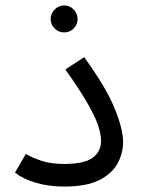

<svg xmlns="http://www.w3.org/2000/svg" viewBox="-20 -679 517 705"><path d="M35 -45 75 -114Q95 -101 131 -89Q167 -77 215 -77Q289 -77 320 -99.5Q351 -122 351 -162Q351 -182 342.5 -211.5Q334 -241 306 -291.5Q278 -342 220 -424L289 -469Q369 -359 400.5 -282Q432 -205 432 -157Q432 -117 412 -79.5Q392 -42 345 -18Q298 6 215 6Q160 6 113 -7.5Q66 -21 35 -45ZM216 -560Q195 -560 180.5 -574.5Q166 -589 166 -609Q166 -629 180.5 -644Q195 -659 216 -659Q236 -659 250.5 -644Q265 -629 265 -609Q265 -589 250.5 -574.5Q236 -560 216 -560Z"/></svg>

Font: Go Noto Kurrent-Regular
Style: Regular
Weight: 400
Designer: Monotype Design Team
Foundry: Monotype Imaging Inc.
Version: Version 2.012; ttfautohint (v1.8.4.7-5d5b)